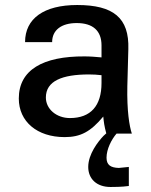

<svg xmlns="http://www.w3.org/2000/svg" viewBox="-20 -533 601 766"><path d="M385 -202C385 -111 342 -62 259 -62C205 -62 163 -98 163 -144C163 -210 228 -236 335 -236C354 -236 367 -235 385 -233ZM494 133 454 137C421 136 405 125 405 96C405 62 425 23 445 0H506C496 -30 486 -91 488 -189L492 -337C496 -462 432 -513 288 -513C155 -513 80 -459 80 -365H188C188 -413 225 -441 286 -441C351 -441 385 -410 385 -352V-304C364 -306 340 -308 318 -308C151 -309 55 -254 55 -140C55 -48 128 14 238 14C301 14 341 -7 392 -68C394 -47 396 -30 404 -1L393 9C371 32 332 82 332 133C332 180 365 213 421 213C432 213 466 213 494 209Z"/></svg>

Font: Perun Medium
Style: Regular
Weight: 500
Foundry: Copyright (c) Stefan Peev, Context Ltd, 2016
Version: Version 1.089